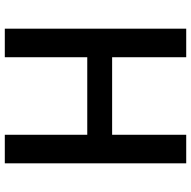

<svg xmlns="http://www.w3.org/2000/svg" viewBox="-18 -758 777 780"><g transform="rotate(90 370.0 -368.5)"><path d="M97 0H213V-335H528V0H644V-737H528V-436H213V-737H97Z"/></g></svg>

Font: Noto Sans JP Medium
Style: Regular
Weight: 500
Designer: Ryoko NISHIZUKA  (kana, bopomofo & ideographs); Paul D. Hunt (Latin, Greek & Cyrillic); Sandoll Communications , Soo-you
Foundry: Adobe
Version: Version 2.002;hotconv 1.0.116;makeotfexe 2.5.65601